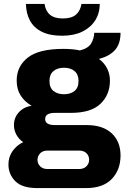

<svg xmlns="http://www.w3.org/2000/svg" viewBox="-20 -770 640 978"><path d="M169 188Q93 188 58 153Q23 118 23 68Q23 29 44 -0.5Q65 -30 98 -46Q76 -61 63.5 -84Q51 -107 51 -133Q51 -171 76.5 -198.5Q102 -226 141 -231Q104 -253 84.5 -284.5Q65 -316 65 -360Q65 -432 121.5 -476.5Q178 -521 303 -521Q353 -521 387 -513Q430 -524 444.5 -549Q459 -574 460 -603H594Q594 -547 566 -515.5Q538 -484 485 -470V-469Q512 -449 526 -420.5Q540 -392 540 -360Q540 -287 491.5 -241Q443 -195 341 -195H259Q236 -195 223 -187.5Q210 -180 210 -163Q210 -148 222.5 -140.5Q235 -133 258 -133H420Q504 -133 549 -91Q594 -49 594 22Q594 95 549.5 141.5Q505 188 419 188ZM222 91H382Q407 91 420.5 77Q434 63 434 44Q434 24 420.5 10.5Q407 -3 382 -3H222Q198 -3 184.5 11Q171 25 171 44Q171 63 184.5 77Q198 91 222 91ZM306 -290Q339 -290 359.5 -306.5Q380 -323 380 -358Q380 -391 359.5 -408Q339 -425 306 -425Q273 -425 252.5 -408Q232 -391 232 -358Q232 -323 252.5 -306.5Q273 -290 306 -290ZM296 -588Q233 -588 192.5 -608.5Q152 -629 132.5 -665.5Q113 -702 112 -750H207Q212 -714 234.5 -695Q257 -676 300 -676Q344 -676 366.5 -695Q389 -714 395 -750H488Q488 -702 464.5 -665.5Q441 -629 398.5 -608.5Q356 -588 296 -588Z"/></svg>

Font: Chivo Mono ExtraBold
Style: Regular
Weight: 800
Monospace: yes
Designer: Hector Gatti
Foundry: Omnibus-Type
Version: Version 1.008